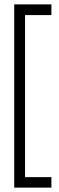

<svg xmlns="http://www.w3.org/2000/svg" viewBox="-20 -695 269 878"><path d="M94.5 -626V115H215V163H45V-675H215V-626Z"/></svg>

Font: Overused Grotesk Light
Style: Regular
Weight: 300
Designer: RandomMaerks
Version: Version 0.005